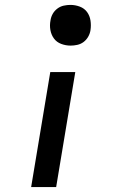

<svg xmlns="http://www.w3.org/2000/svg" viewBox="-20 -548 540 783"><path d="M268 -362Q248 -362 229.5 -369Q211 -376 200 -391Q189 -406 185.5 -425.5Q182 -445 186 -465Q188 -479 195 -491.5Q202 -504 214 -513Q226 -522 240 -525Q254 -528 267 -528Q287 -528 305.5 -521Q324 -514 335 -499Q346 -484 349 -464.5Q352 -445 349 -425Q347 -411 339.5 -398Q332 -385 320.5 -376.5Q309 -368 295 -365Q281 -362 268 -362ZM107 215 185 -254H287L209 215Z"/></svg>

Font: Iosevka SS18 Semibold
Style: Italic
Weight: 600
Italic angle: -9°
Monospace: yes
Designer: Belleve Invis
Foundry: Belleve Invis
Version: Version 25.1.1; ttfautohint (v1.8.4)